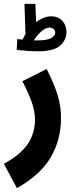

<svg xmlns="http://www.w3.org/2000/svg" viewBox="-61 -738 412 988"><path d="M-41 105Q46 57 82.5 2Q119 -53 119 -123Q119 -165 102.5 -212Q86 -259 54 -320L179 -383Q219 -304 236 -247Q253 -190 253 -131Q253 -18 199.5 72.5Q146 163 26 230ZM281 -573Q281 -533 248.5 -503.5Q216 -474 136 -474Q91 -474 25 -481L28 -537L55 -534Q58 -541 70 -563L65 -718H121L125 -624Q164 -654 203 -654Q238 -654 259.5 -631Q281 -608 281 -573ZM223 -570Q223 -581 215 -588.5Q207 -596 194 -596Q173 -596 150 -575Q127 -554 113 -530H130Q180 -530 201.5 -541.5Q223 -553 223 -570Z"/></svg>

Font: Noto Sans Arabic Cond
Style: Bold
Weight: 700
Width: 3
Designer: Nadine Chahine
Foundry: Monotype Imaging Inc.
Version: Version 1.001